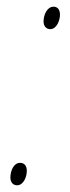

<svg xmlns="http://www.w3.org/2000/svg" viewBox="-20 -550 210 573"><path d="M130 -463C149 -463 159 -489 159 -506C159 -521 152 -530 140 -530C120 -530 110 -505 110 -486C110 -472 118 -463 130 -463ZM31 3C50 3 60 -22 60 -40C60 -55 53 -64 40 -64C20 -64 11 -39 11 -20C11 -6 19 3 31 3Z"/></svg>

Font: Noto Sans Condensed Thin
Style: Italic
Weight: 100
Width: 3
Italic angle: -12°
Designer: Monotype Design Team
Foundry: Monotype Imaging Inc.
Version: Version 2.013